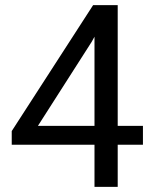

<svg xmlns="http://www.w3.org/2000/svg" viewBox="-20 -731 602 751"><path d="M440.4 -238.8H539.1V-165H440.4V0H349.6V-165H25.9V-218.3L344.2 -710.9H440.4ZM128.4 -238.8H349.6V-587.4L338.9 -567.9Z"/></svg>

Font: Roboto
Style: Regular
Weight: 400
Designer: Google
Version: Version 2.001047; 2015